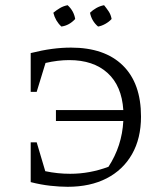

<svg xmlns="http://www.w3.org/2000/svg" viewBox="-20 -712 629 738"><path d="M240 -692Q264 -670 269 -639Q246 -614 216 -610Q193 -631 185 -663Q197 -673 210.5 -681Q224 -689 240 -692ZM380 -692Q389 -681 397.5 -668.5Q406 -656 409 -639Q399 -628 384.5 -620Q370 -612 357 -610Q345 -620 337 -633.5Q329 -647 326 -663Q336 -673 350 -681Q364 -689 380 -692ZM240 6Q210 6 173.5 2Q137 -2 98 -12V-165H121L154 -54Q178 -49 201.5 -46.5Q225 -44 250 -44Q325 -44 397 -71Q449 -151 454 -247H195V-289H454Q448 -382 393.5 -431.5Q339 -481 246 -481Q203 -481 155 -470L121 -359H98V-508Q142 -519 179.5 -524Q217 -529 253 -529Q382 -529 452 -460.5Q522 -392 522 -264Q522 -180 487.5 -119.5Q453 -59 390 -26.5Q327 6 240 6Z"/></svg>

Font: Piazzolla SC Light
Style: Regular
Weight: 300
Designer: Juan Pablo del Peral
Foundry: Huerta Tipografica
Version: Version 1.330